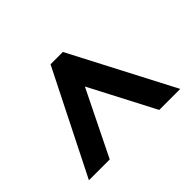

<svg xmlns="http://www.w3.org/2000/svg" viewBox="-92 -911 672 672"><g transform="rotate(-45 244.0 -575.0)"><path d="M18 -384 210 -766H271L470 -384H366L240 -626L121 -384Z"/></g></svg>

Font: Noto Sans Tamil UI ExtraCondensed SemiBold
Style: Regular
Weight: 600
Width: 2
Designer: Jelle Bosma - Monotype Design Team
Foundry: Monotype Imaging Inc.
Version: Version 2.004; ttfautohint (v1.8.4.7-5d5b)